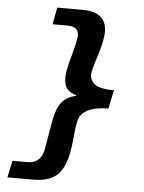

<svg xmlns="http://www.w3.org/2000/svg" viewBox="-58 -754 716 952"><g transform="rotate(5 300.0 -278.0)"><path d="M15 152 33 68H107Q173 68 187 0Q192 -26 200.5 -77Q209 -128 214 -156Q226 -214 250.5 -242.5Q275 -271 318 -280L319 -284Q288 -292 273 -311Q258 -330 258 -368Q258 -399 280 -477.5Q302 -556 302 -580Q302 -624 244 -624H172L188 -708H314Q434 -708 434 -608Q434 -567 409 -488.5Q384 -410 384 -394Q384 -363 408.5 -344Q433 -325 504 -324L484 -232Q353 -230 336 -156Q329 -124 325 -76Q321 -28 314 6Q297 87 257.5 119.5Q218 152 143 152Z"/></g></svg>

Font: TypoPRO Source Code Pro
Style: Italic
Weight: 900
Italic angle: -11°
Monospace: yes
Designer: Paul D. Hunt, Teo Tuominen
Foundry: Adobe Systems Incorporated
Version: Version 1.030;PS 1.0;hotconv 1.0.84;makeotf.lib2.5.63406